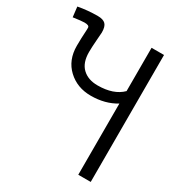

<svg xmlns="http://www.w3.org/2000/svg" viewBox="-195 -795 1016 1095"><g transform="rotate(30 312.5 -248.0)"><path d="M566.4 171.9H484.4V-296.9Q414.1 -253.9 320.3 -253.9Q230.5 -253.9 169.9 -310.5Q109.4 -367.2 109.4 -460.9Q109.4 -507.8 113.3 -570.3Q113.3 -578.1 113.3 -582Q113.3 -597.7 82 -597.7Q62.5 -597.7 7.8 -589.8L0 -656.2Q62.5 -668 128.9 -668Q164.1 -668 179.7 -652.3Q195.3 -636.7 195.3 -597.7Q195.3 -593.8 191.4 -544.9Q187.5 -496.1 187.5 -464.8Q187.5 -394.5 224.6 -359.4Q261.7 -324.2 324.2 -324.2Q429.7 -324.2 484.4 -378.9V-664.1H566.4Z"/></g></svg>

Font: 和音 by 宁静之雨，公众号njzyshare
Style: Regular
Weight: 400
Designer: Steve Matteson
Foundry: Ascender Corporation
Version: Version 6.00;June 8, 2018;FontCreator 11.0.0.2388 32-bit